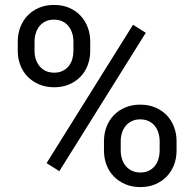

<svg xmlns="http://www.w3.org/2000/svg" viewBox="-20 -741 772 771"><path d="M51.3 -574.2Q51.3 -604.5 61.3 -631.1Q71.3 -657.7 90.1 -677.7Q108.9 -697.8 136 -709.5Q163.1 -721.2 196.8 -721.2Q231 -721.2 258.1 -709.5Q285.2 -697.8 303.7 -677.7Q322.3 -657.7 332.3 -631.1Q342.3 -604.5 342.3 -574.2V-536.6Q342.3 -506.8 332.5 -480.2Q322.8 -453.6 304 -433.8Q285.2 -414.1 258.3 -402.3Q231.4 -390.6 197.8 -390.6Q163.6 -390.6 136.5 -402.3Q109.4 -414.1 90.3 -433.8Q71.3 -453.6 61.3 -480.2Q51.3 -506.8 51.3 -536.6ZM118.7 -536.6Q118.7 -519.5 123.5 -503.9Q128.4 -488.3 138.2 -476.1Q147.9 -463.9 162.8 -456.5Q177.7 -449.2 197.8 -449.2Q217.3 -449.2 231.9 -456.5Q246.6 -463.9 256.1 -475.8Q265.6 -487.8 270.3 -503.7Q274.9 -519.5 274.9 -536.6V-574.2Q274.9 -591.3 270 -607.2Q265.1 -623 255.6 -635.3Q246.1 -647.5 231.2 -654.8Q216.3 -662.1 196.8 -662.1Q176.8 -662.1 162.1 -654.8Q147.5 -647.5 137.9 -635.3Q128.4 -623 123.5 -607.2Q118.7 -591.3 118.7 -574.2ZM397.5 -174.3Q397.5 -204.1 407.5 -231Q417.5 -257.8 436.3 -277.6Q455.1 -297.4 482.2 -309.1Q509.3 -320.8 543 -320.8Q577.1 -320.8 604.2 -309.1Q631.3 -297.4 650.1 -277.6Q668.9 -257.8 679 -231Q689 -204.1 689 -174.3V-136.2Q689 -106 679 -79.3Q668.9 -52.7 650.1 -33Q631.3 -13.2 604.5 -1.5Q577.6 10.3 543.9 10.3Q509.8 10.3 482.7 -1.5Q455.6 -13.2 436.5 -33Q417.5 -52.7 407.5 -79.3Q397.5 -106 397.5 -136.2ZM464.8 -136.2Q464.8 -119.1 469.7 -103.3Q474.6 -87.4 484.4 -75.2Q494.1 -63 509 -55.7Q523.9 -48.3 543.9 -48.3Q563.5 -48.3 578.1 -55.7Q592.8 -63 602.3 -75.2Q611.8 -87.4 616.5 -103.3Q621.1 -119.1 621.1 -136.2V-174.3Q621.1 -191.4 616.2 -207.3Q611.3 -223.1 601.8 -235.1Q592.3 -247.1 577.4 -254.4Q562.5 -261.7 543 -261.7Q523.4 -261.7 508.8 -254.4Q494.1 -247.1 484.4 -235.1Q474.6 -223.1 469.7 -207.3Q464.8 -191.4 464.8 -174.3ZM218.3 -53.7 167 -85.9 514.2 -641.6 565.4 -609.4Z"/></svg>

Font: Dirooz
Style: Regular
Weight: 400
Foundry: DejaVu fonts team - Redesigned by Saber Rastikerdar
Version: Version 0.2.1